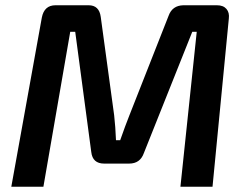

<svg xmlns="http://www.w3.org/2000/svg" viewBox="-20 -710 933 730"><path d="M677 -690H805Q829 -690 841 -676Q853 -662 850 -639L788 0H666L728 -589H711L527 -128Q513 -88 471 -88H376Q332 -88 327 -132L266 -589H247L145 0H23L139 -643Q148 -690 191 -690H317Q357 -690 363 -646L414 -272Q419 -228 421 -177H437Q457 -234 471 -269L621 -650Q635 -689 677 -690Z"/></svg>

Font: Exo 2.0 Semi Bold
Style: Italic
Weight: 600
Italic angle: -8°
Designer: Natanael Gama
Version: Version 1.001;PS 001.001;hotconv 1.0.70;makeotf.lib2.5.58329